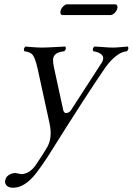

<svg xmlns="http://www.w3.org/2000/svg" viewBox="-20 -630 616 891"><path d="M148.4 172.9Q95.7 240.7 42 241.2Q9.3 241.2 3.9 217.8Q2.9 211.4 4.4 206.1Q8.8 185.1 32.2 176.3Q41.5 173.3 50.3 172.9Q55.2 172.9 63 175.3Q73.7 177.7 80.1 178.2Q115.2 176.3 143.1 140.1Q186 76.7 199.7 51.8Q224.1 8.3 210 -57.1L155.3 -308.1Q142.6 -368.7 125.5 -381.3Q113.3 -389.6 93.3 -392.1Q86.4 -403.3 98.1 -414.1Q104.5 -413.6 119.1 -412.1Q153.3 -409.2 173.8 -409.2Q193.4 -409.2 236.3 -411.6Q268.6 -413.6 283.2 -414.1Q290 -402.8 278.3 -392.1Q227.5 -387.7 226.1 -353Q225.6 -339.8 230.5 -316.9L273.4 -119.1Q277.3 -101.1 294.9 -106.9Q303.7 -109.9 309.1 -118.2L450.7 -336.9Q473.1 -371.1 435.1 -386.7Q424.8 -390.6 413.1 -392.1Q406.2 -403.3 418 -414.1Q434.1 -413.6 458 -411.6Q486.3 -409.2 503.9 -409.2Q519.5 -409.2 544.4 -411.6Q563.5 -413.6 573.2 -414.1Q580.1 -402.8 568.4 -392.1Q528.3 -388.7 482.4 -334.5Q475.1 -325.7 469.7 -317.9Q381.3 -189.9 205.6 90.8Q177.2 135.3 148.4 172.9ZM494.1 -560.1H270Q258.3 -561 260.7 -578.1Q264.6 -595.7 280.8 -606.4Q285.6 -609.9 289.6 -609.9H514.6Q527.3 -608.9 524.9 -592.8Q521 -574.2 503.9 -563.5Q498 -560.5 494.1 -560.1Z"/></svg>

Font: Linux Libertine Display Slanted O
Style: Slanted
Weight: 400
Designer: Philipp H. Poll
Foundry: Philipp H. Poll
Version: Version 5.0.9